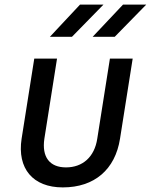

<svg xmlns="http://www.w3.org/2000/svg" viewBox="-20 -805 656 835"><path d="M383 -645H479L616 -785H515ZM197 -645H293L430 -785H328ZM253 10C391 10 481 -68 502 -202L557 -550H458L403 -202C391 -122 339 -77 267 -77C196 -77 161 -122 173 -202L228 -550H129L74 -202C54 -72 123 10 253 10Z"/></svg>

Font: JetBrains Mono Medium
Style: Italic
Weight: 436
Italic angle: -9°
Monospace: yes
Designer: Philipp Nurullin, Konstantin Bulenkov
Foundry: JetBrains
Version: Version 2.305